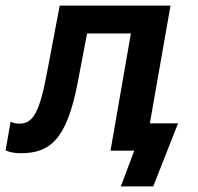

<svg xmlns="http://www.w3.org/2000/svg" viewBox="-51 -540 708 688"><path d="M23 9C125 9 188 -35 228 -247L261 -420H418L345 0H430L382 128H498L587 -98H486L560 -520H163L118 -283C91 -136 67 -97 19 -97C8 -97 -5 -99 -13 -104L-31 -1C-15 6 2 9 23 9Z"/></svg>

Font: Fixel Display SemiBold
Style: Italic
Weight: 600
Italic angle: -10°
Designer: AlfaBravo + MacPaw
Foundry: Kyrylo Tkachov, Marchela Mozhyna, Serhii Makarenko, Maria Weinstein, Zakhar Kryvoshyya
Version: Version 1.210;Glyphs 3.2 (3217)